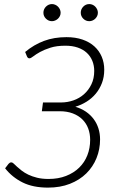

<svg xmlns="http://www.w3.org/2000/svg" viewBox="-20 -892 568 920"><path d="M4.5 0ZM479.5 -558Q479.5 -523 468.5 -494.2Q457.5 -465.5 438.8 -443Q420 -420.5 394.8 -404.8Q369.5 -389 341 -380.5Q369.5 -372 391.8 -356.8Q414 -341.5 429 -321.2Q444 -301 451.8 -276.2Q459.5 -251.5 459.5 -224Q459.5 -176.5 442.5 -134.5Q425.5 -92.5 393.5 -61Q361.5 -29.5 315 -11.2Q268.5 7 210 7Q138 7 88.2 -17.8Q38.5 -42.5 4.5 -85.5L20.5 -106.5Q23.5 -110 26.8 -112Q30 -114 34.5 -114Q39.5 -114 45.8 -108Q52 -102 61.5 -93.2Q71 -84.5 84.2 -74.2Q97.5 -64 115.5 -55.2Q133.5 -46.5 157.5 -40.5Q181.5 -34.5 212.5 -34.5Q259.5 -34.5 296.5 -49Q333.5 -63.5 359.2 -88.5Q385 -113.5 398.5 -147.8Q412 -182 412 -222Q412 -251 402.8 -276Q393.5 -301 375 -319.5Q356.5 -338 329 -348.5Q301.5 -359 265.5 -359H180.5L186 -401H272.5Q303 -401 331.8 -411Q360.5 -421 382.5 -440.5Q404.5 -460 418 -488Q431.5 -516 431.5 -552Q431.5 -578 422.5 -600.2Q413.5 -622.5 396 -638.8Q378.5 -655 352.8 -664Q327 -673 293.5 -673Q251.5 -673 221.8 -663.5Q192 -654 171.8 -642.8Q151.5 -631.5 139.5 -622Q127.5 -612.5 121 -612.5Q113.5 -612.5 109.5 -621L100.5 -643Q142.5 -678 190.8 -696Q239 -714 298.5 -714Q342 -714 375.8 -702.2Q409.5 -690.5 432.5 -669.5Q455.5 -648.5 467.5 -620Q479.5 -591.5 479.5 -558ZM270.5 -831Q270.5 -822.5 267 -815.2Q263.5 -808 257.8 -802.5Q252 -797 244.5 -793.8Q237 -790.5 229 -790.5Q212.5 -790.5 200.2 -802.5Q188 -814.5 188 -831Q188 -839.5 191.2 -847Q194.5 -854.5 200.2 -860.2Q206 -866 213.2 -869.2Q220.5 -872.5 229 -872.5Q237 -872.5 244.5 -869.2Q252 -866 257.8 -860.2Q263.5 -854.5 267 -847Q270.5 -839.5 270.5 -831ZM449 -831Q449 -822.5 445.5 -815.2Q442 -808 436.5 -802.5Q431 -797 423.5 -793.8Q416 -790.5 408 -790.5Q391 -790.5 379 -802.5Q367 -814.5 367 -831Q367 -848 379 -860.2Q391 -872.5 408 -872.5Q416 -872.5 423.5 -869.2Q431 -866 436.5 -860.2Q442 -854.5 445.5 -847Q449 -839.5 449 -831Z"/></svg>

Font: Lato Light
Style: Italic
Weight: 300
Italic angle: -7°
Designer: Lukasz Dziedzic
Foundry: tyPoland Lukasz Dziedzic
Version: Version 2.007; 2014-02-27